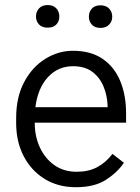

<svg xmlns="http://www.w3.org/2000/svg" viewBox="-20 -742 564 771"><path d="M284.7 9.8Q213.4 9.8 159.4 -23.4Q105.5 -56.6 75.2 -114.7Q44.9 -172.9 44.9 -247.6V-268.1Q44.9 -352.1 77.1 -412.6Q109.4 -473.1 161.6 -505.6Q213.9 -538.1 273.4 -538.1Q344.7 -538.1 392.1 -505.6Q439.5 -473.1 462.9 -416.5Q486.3 -359.9 486.3 -287.6V-249.5H119.6V-247.6Q119.6 -193.8 140.4 -149.4Q161.1 -105 198.7 -78.6Q236.3 -52.2 288.1 -52.2Q335.4 -52.2 370.1 -70.6Q404.8 -88.9 431.6 -124L477.5 -88.4Q451.7 -49.8 405.5 -20Q359.4 9.8 284.7 9.8ZM273.4 -476.1Q212.9 -476.1 172.4 -432.1Q131.8 -388.2 122.1 -311.5H412.1V-318.4Q410.6 -357.9 396 -394Q381.3 -430.2 351.3 -453.1Q321.3 -476.1 273.4 -476.1ZM124.5 -675.8Q124.5 -694.8 136.7 -708.3Q148.9 -721.7 171.4 -721.7Q194.3 -721.7 206.3 -708.3Q218.3 -694.8 218.3 -675.8Q218.3 -656.7 206.3 -643.8Q194.3 -630.9 171.4 -630.9Q148.9 -630.9 136.7 -643.8Q124.5 -656.7 124.5 -675.8ZM336.9 -674.8Q336.9 -694.3 348.9 -707.5Q360.8 -720.7 383.3 -720.7Q405.8 -720.7 418.2 -707.5Q430.7 -694.3 430.7 -674.8Q430.7 -656.2 418.2 -643.1Q405.8 -629.9 383.3 -629.9Q360.8 -629.9 348.9 -643.1Q336.9 -656.2 336.9 -674.8Z"/></svg>

Font: Vazirmatn RD UI Light
Style: Regular
Weight: 300
Designer: Saber Rastikerdar
Foundry: Saber Rastikerdar
Version: Version 33.003